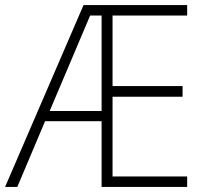

<svg xmlns="http://www.w3.org/2000/svg" viewBox="-21 -734 815 754"><path d="M-1 0H47L156 -258H378V0H714V-41H421V-354H696V-396H421V-673H714V-714H307ZM174 -298 333 -673H378V-298Z"/></svg>

Font: Kathrein 35 Thin
Style: Regular
Weight: 250
Designer: Lazydogs Typefoundry, based on Open Sans by Ascender Corporation
Foundry: Lazydogs Typefoundry
Version: Version 1.003;PS 001.003;hotconv 1.0.88;makeotf.lib2.5.64775